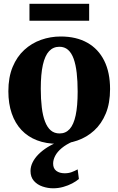

<svg xmlns="http://www.w3.org/2000/svg" viewBox="-20 -745 623 1010"><path d="M24 -265Q24 -338.5 46.5 -392.8Q69 -447 107.8 -482.5Q146.5 -518 196 -535.5Q245.5 -553 299.5 -553Q381.5 -553 439.5 -520.2Q497.5 -487.5 528.2 -425.8Q559 -364 559 -276.5Q559 -202 536.5 -147.8Q514 -93.5 475.2 -58.2Q436.5 -23 387 -5.8Q337.5 11.5 283 11.5Q222.5 11.5 174.5 -7Q126.5 -25.5 93 -61Q59.5 -96.5 41.8 -148Q24 -199.5 24 -265ZM293.5 -43Q325.5 -43 346.5 -66.2Q367.5 -89.5 378 -138.2Q388.5 -187 388.5 -263Q388.5 -318 383.5 -361.5Q378.5 -405 367.5 -435.8Q356.5 -466.5 338 -482.8Q319.5 -499 292.5 -499Q260 -499 238.2 -475.8Q216.5 -452.5 205.5 -403.8Q194.5 -355 194.5 -278Q194.5 -223.5 199.8 -180Q205 -136.5 216.8 -105.8Q228.5 -75 247.2 -59Q266 -43 293.5 -43ZM259.5 245.5Q231.5 245.5 204 236.2Q176.5 227 158.5 206.8Q140.5 186.5 140.5 154.5Q140.5 132 151.2 109.8Q162 87.5 182.2 67Q202.5 46.5 230.5 29Q258.5 11.5 293 -1L321 -5L364 -1Q328 14.5 304.8 34Q281.5 53.5 270.5 74.5Q259.5 95.5 259.5 115.5Q259.5 141 276.2 153.8Q293 166.5 320.5 166.5Q340.5 166.5 356.8 160.5Q373 154.5 388.5 146L395 196.5Q381 208.5 359.8 219.8Q338.5 231 312.8 238.2Q287 245.5 259.5 245.5ZM449 -725V-636H135V-725Z"/></svg>

Font: Merriweather 60pt ExtraBold
Style: Regular
Weight: 800
Version: Version 2.100